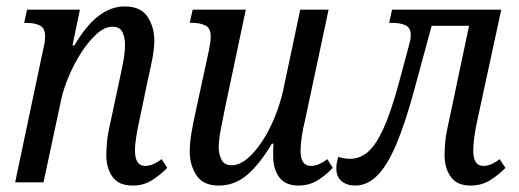

<svg xmlns="http://www.w3.org/2000/svg" viewBox="-20 -566 1612 596"><path d="M392 10Q348 10 329 -17.5Q310 -45 310 -84Q310 -100 312 -124Q314 -148 323 -187L348 -304Q357 -345 362.5 -374Q368 -403 368 -428Q368 -450 360 -466.5Q352 -483 329 -483Q305 -483 280 -460.5Q255 -438 232.5 -403Q210 -368 193.5 -329Q177 -290 170 -257L115 0H27L115 -417Q118 -428 119 -437.5Q120 -447 120 -453Q120 -479 103.5 -487Q87 -495 63 -495H55L64 -536H228L205 -425H211Q281 -546 367 -546Q417 -546 438 -514Q459 -482 459 -440Q459 -417 453.5 -387Q448 -357 440 -323L413 -194Q407 -167 403 -142Q399 -117 399 -98Q399 -76 406.5 -63.5Q414 -51 431 -51Q454 -51 482 -72L499 -45Q479 -24 452.5 -7Q426 10 392 10Z M659 10Q611 10 590 -21.5Q569 -53 569 -96Q569 -120 574 -151.5Q579 -183 586 -213L629 -412Q634 -437 634 -453Q634 -479 617.5 -487Q601 -495 577 -495H569L578 -536H743L679 -233Q671 -195 665 -163Q659 -131 659 -108Q659 -88 667.5 -70.5Q676 -53 699 -53Q723 -53 747.5 -73.5Q772 -94 794 -127.5Q816 -161 832.5 -201.5Q849 -242 858 -281L912 -536H1000L928 -198Q921 -170 917 -143.5Q913 -117 913 -98Q913 -51 945 -51Q969 -51 996 -72L1013 -45Q994 -24 967 -7Q940 10 907 10Q866 10 847 -15.5Q828 -41 828 -82Q828 -90 828 -99.5Q828 -109 829 -120H824Q785 -55 746.5 -22.5Q708 10 659 10Z M1083 10Q1057 10 1040.5 -3.5Q1024 -17 1024 -44Q1024 -59 1030 -79Q1050 -73 1066 -73Q1096 -73 1120.5 -93Q1145 -113 1168.5 -163Q1192 -213 1217 -304L1249 -423Q1255 -444 1255 -457Q1255 -480 1239 -487.5Q1223 -495 1197 -495H1188L1197 -536H1536L1462 -194Q1456 -167 1452.5 -142Q1449 -117 1449 -98Q1449 -76 1456.5 -63.5Q1464 -51 1481 -51Q1504 -51 1531 -72L1549 -45Q1529 -24 1502 -7Q1475 10 1441 10Q1398 10 1379 -17.5Q1360 -45 1360 -84Q1360 -100 1362 -124Q1364 -148 1373 -187L1436 -486H1320L1267 -291Q1238 -183 1209.5 -116.5Q1181 -50 1150 -20Q1119 10 1083 10Z"/></svg>

Font: Noto Serif Condensed
Style: Italic
Weight: 400
Width: 3
Italic angle: -12°
Designer: Monotype Design Team
Foundry: Monotype Imaging Inc.
Version: Version 2.014; ttfautohint (v1.8.4.7-5d5b)